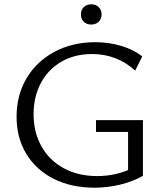

<svg xmlns="http://www.w3.org/2000/svg" viewBox="-20 -863 761 892"><path d="M57 -321Q57 -421 103.5 -499.5Q150 -578 233.5 -622.5Q317 -667 423 -667Q484 -667 541 -650.5Q598 -634 641 -601L608 -535Q523 -612 408 -612Q326 -612 264.5 -576Q203 -540 169.5 -476.5Q136 -413 136 -332Q136 -248 173 -182.5Q210 -117 277 -81Q344 -45 431 -45Q509 -45 575 -73V-250H426V-305H644V-46Q596 -19 537.5 -5Q479 9 419 9Q311 9 229 -32.5Q147 -74 102 -148.5Q57 -223 57 -321ZM404 -843Q425 -843 438.5 -830Q452 -817 452 -796Q452 -775 438.5 -762Q425 -749 404 -749Q382 -749 369 -762Q356 -775 356 -796Q356 -817 369 -830Q382 -843 404 -843Z"/></svg>

Font: QiushuiShotai Bright
Style: Regular
Weight: 400
Designer: Christian Thalmann (Catharsis Fonts)
Version: Version 1.250;